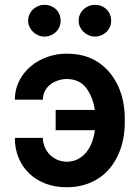

<svg xmlns="http://www.w3.org/2000/svg" viewBox="-20 -780 589 810"><path d="M160.9 -198.5Q160.9 -177.9 168.7 -159.6Q176.5 -141.3 190 -127.7Q203.5 -114 221.8 -106Q240.1 -98 260.7 -97.7Q289.1 -98 310 -109.4Q331 -120.7 345.5 -139.4Q360.1 -158 368.6 -181.8Q377.1 -205.6 380.3 -230.8H214.8V-316.1H380Q372.9 -367.9 344.8 -407.3Q316.8 -446.4 260.7 -446.7Q241.8 -446.4 223.9 -440.3Q206 -434.3 191.9 -423.1Q177.9 -411.9 169.4 -395.8Q160.9 -379.6 160.9 -359.4H42.6Q42.6 -403.1 61.1 -438.9Q79.5 -474.8 109.9 -500.4Q140.3 -525.9 179.7 -539.8Q219.1 -553.6 260.7 -553.6Q340.9 -553.6 395.2 -516.7Q422.6 -498.2 443.4 -473Q464.1 -447.8 478.2 -417.4Q492.2 -387.1 499.3 -352.3Q506.4 -317.5 506.4 -279.5V-264.2Q506.4 -226.9 499.5 -192.1Q492.5 -157.3 478.7 -126.8Q464.8 -96.2 444.2 -71.2Q423.7 -46.2 396.3 -28.1Q369 -9.9 335 0Q301.1 9.9 260.7 9.9Q212.7 9.9 172.8 -5.1Q132.8 -20.2 103.9 -47.6Q74.9 -74.9 58.8 -113.3Q42.6 -151.6 42.6 -198.5ZM311.8 -692.5Q311.8 -707 317.3 -719.3Q322.8 -731.5 332.2 -740.4Q341.6 -749.3 354 -754.4Q366.5 -759.6 380.7 -759.6Q395.2 -759.6 407.7 -754.6Q420.1 -749.6 429.3 -740.8Q438.6 -731.9 443.7 -719.5Q448.9 -707 448.9 -692.5Q448.9 -678.3 443.5 -666Q438.2 -653.8 428.8 -644.9Q419.4 -636 407 -630.9Q394.5 -625.7 380.7 -625.7Q366.8 -625.7 354.4 -631Q342 -636.4 332.6 -645.4Q323.2 -654.5 317.5 -666.5Q311.8 -678.6 311.8 -692.5ZM167.6 -759.6Q182.2 -759.6 194.6 -754.6Q207 -749.6 216.3 -740.8Q225.5 -731.9 230.6 -719.5Q235.8 -707 235.8 -692.5Q235.8 -678.3 230.5 -666Q225.1 -653.8 215.7 -644.9Q206.3 -636 193.9 -630.9Q181.5 -625.7 167.6 -625.7Q153.8 -625.7 141.3 -631Q128.9 -636.4 119.5 -645.4Q110.1 -654.5 104.4 -666.5Q98.7 -678.6 98.7 -692.5Q98.7 -707 104.2 -719.3Q109.7 -731.5 119.1 -740.4Q128.6 -749.3 141 -754.4Q153.4 -759.6 167.6 -759.6Z"/></svg>

Font: Inter P Semi Bold
Style: Regular
Weight: 600
Designer: Rasmus Andersson
Foundry: rsms
Version: Version 3.018;git-588b23468